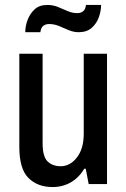

<svg xmlns="http://www.w3.org/2000/svg" viewBox="-20 -743 510 775"><path d="M192 12Q132 12 95 -24.5Q58 -61 58 -150V-526H152V-165Q152 -111 172 -91.5Q192 -72 225 -72Q263 -72 290.5 -107.5Q318 -143 318 -203V-526H412V0H338L326 -62H320Q299 -26 266 -7Q233 12 192 12ZM82 -613Q82 -638 91.5 -663Q101 -688 120 -705.5Q139 -723 171 -723Q194 -723 213.5 -715Q233 -707 252.5 -698.5Q272 -690 292 -690Q306 -690 315.5 -697.5Q325 -705 327 -723H388Q388 -699 379 -673.5Q370 -648 350 -630.5Q330 -613 298 -613Q277 -613 257 -621.5Q237 -630 218 -638Q199 -646 178 -646Q164 -646 154.5 -638.5Q145 -631 143 -613Z"/></svg>

Font: Archivo Narrow Medium
Style: Regular
Weight: 500
Designer: Hector Gatti
Foundry: Omnibus-Type
Version: Version 3.002